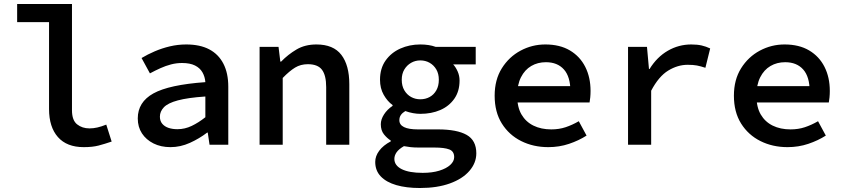

<svg xmlns="http://www.w3.org/2000/svg" viewBox="-20 -726 4240 963"><path d="M400 12Q315 12 270.5 -38.5Q226 -89 226 -179V-615H66V-706H341V-173Q341 -123 366.5 -102.5Q392 -82 429 -82Q448 -82 468 -86.5Q488 -91 513 -101L540 -16Q505 -4 474.5 4Q444 12 400 12Z M835 12Q787 12 750 -6.5Q713 -25 692 -57Q671 -89 671 -132Q671 -214 749.5 -257.5Q828 -301 1010 -314Q1008 -341 995.5 -363Q983 -385 958 -397.5Q933 -410 893 -410Q865 -410 838 -403Q811 -396 784.5 -384Q758 -372 732 -358L690 -435Q720 -453 756 -468.5Q792 -484 832 -493.5Q872 -503 914 -503Q983 -503 1029.5 -478.5Q1076 -454 1100.5 -406.5Q1125 -359 1125 -291V0H1031L1022 -61H1019Q980 -31 932.5 -9.5Q885 12 835 12ZM870 -78Q907 -78 941.5 -94.5Q976 -111 1010 -138V-242Q922 -236 872 -222.5Q822 -209 802 -188Q782 -167 782 -141Q782 -119 794 -105Q806 -91 825.5 -84.5Q845 -78 870 -78Z M1282 0V-491H1377L1386 -417H1390Q1425 -453 1467.5 -478Q1510 -503 1567 -503Q1652 -503 1692 -451Q1732 -399 1732 -304V0H1616V-289Q1616 -348 1595 -376Q1574 -404 1524 -404Q1488 -404 1460 -387Q1432 -370 1398 -335V0Z M2086 217Q2018 217 1968 202.5Q1918 188 1890 159Q1862 130 1862 86Q1862 57 1882 30Q1902 3 1940 -17V-21Q1921 -33 1905.5 -52.5Q1890 -72 1890 -103Q1890 -127 1906 -152Q1922 -177 1949 -195V-199Q1923 -218 1904.5 -250.5Q1886 -283 1886 -326Q1886 -383 1914 -422.5Q1942 -462 1988 -482.5Q2034 -503 2088 -503Q2132 -503 2165 -491H2366V-403H2253Q2266 -389 2275.5 -367.5Q2285 -346 2285 -322Q2285 -268 2258.5 -230.5Q2232 -193 2188 -174Q2144 -155 2088 -155Q2071 -155 2051.5 -158.5Q2032 -162 2013 -169Q1998 -160 1990.5 -149Q1983 -138 1983 -123Q1983 -100 2006.5 -88.5Q2030 -77 2076 -77H2176Q2272 -77 2320.5 -49.5Q2369 -22 2369 43Q2369 91 2334.5 131Q2300 171 2236.5 194Q2173 217 2086 217ZM2088 -228Q2114 -228 2135 -239.5Q2156 -251 2168.5 -273Q2181 -295 2181 -326Q2181 -356 2168.5 -377.5Q2156 -399 2135 -411Q2114 -423 2088 -423Q2063 -423 2042 -411Q2021 -399 2008 -377.5Q1995 -356 1995 -326Q1995 -295 2008 -273Q2021 -251 2042 -239.5Q2063 -228 2088 -228ZM2100 141Q2148 141 2183.5 130Q2219 119 2238.5 101Q2258 83 2258 62Q2258 33 2233.5 23.5Q2209 14 2159 14H2081Q2057 14 2039 12Q2021 10 2006 7Q1980 22 1969 38Q1958 54 1958 71Q1958 104 1995 122.5Q2032 141 2100 141Z M2730 12Q2655 12 2594 -18.5Q2533 -49 2497 -106.5Q2461 -164 2461 -246Q2461 -326 2497 -383.5Q2533 -441 2591 -472Q2649 -503 2715 -503Q2788 -503 2838.5 -473Q2889 -443 2915.5 -390.5Q2942 -338 2942 -270Q2942 -253 2940.5 -237.5Q2939 -222 2937 -212H2544V-294H2863L2841 -268Q2841 -341 2808.5 -377.5Q2776 -414 2718 -414Q2677 -414 2644.5 -395Q2612 -376 2593 -338.5Q2574 -301 2574 -246Q2574 -189 2595.5 -152Q2617 -115 2655.5 -96Q2694 -77 2745 -77Q2784 -77 2817 -88Q2850 -99 2883 -118L2922 -46Q2883 -21 2834 -4.5Q2785 12 2730 12Z M3130 0V-491H3225L3235 -380H3238Q3275 -440 3329.5 -471.5Q3384 -503 3447 -503Q3477 -503 3499 -498Q3521 -493 3542 -483L3518 -386Q3494 -394 3475.5 -397.5Q3457 -401 3429 -401Q3379 -401 3331.5 -372Q3284 -343 3246 -271V0Z M3930 12Q3855 12 3794 -18.5Q3733 -49 3697 -106.5Q3661 -164 3661 -246Q3661 -326 3697 -383.5Q3733 -441 3791 -472Q3849 -503 3915 -503Q3988 -503 4038.5 -473Q4089 -443 4115.5 -390.5Q4142 -338 4142 -270Q4142 -253 4140.5 -237.5Q4139 -222 4137 -212H3744V-294H4063L4041 -268Q4041 -341 4008.5 -377.5Q3976 -414 3918 -414Q3877 -414 3844.5 -395Q3812 -376 3793 -338.5Q3774 -301 3774 -246Q3774 -189 3795.5 -152Q3817 -115 3855.5 -96Q3894 -77 3945 -77Q3984 -77 4017 -88Q4050 -99 4083 -118L4122 -46Q4083 -21 4034 -4.5Q3985 12 3930 12Z"/></svg>

Font: Source Code Pro SemiBold
Style: Regular
Weight: 600
Monospace: yes
Designer: Paul D. Hunt, Teo Tuominen
Foundry: Adobe Systems Incorporated
Version: Version 1.018;hotconv 1.0.116;makeotfexe 2.5.65601